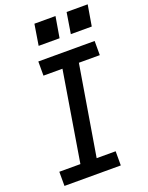

<svg xmlns="http://www.w3.org/2000/svg" viewBox="-173 -1035 862 1121"><g transform="rotate(-20 258.5 -475.0)"><path d="M27 0V-88H158L250 -647H132V-735H482V-647H352L259 -88H377V0ZM495 -820H365L386 -950H517ZM295 -820H165L186 -950H317Z"/></g></svg>

Font: Iosevka SS04 Semibold
Style: Italic
Weight: 600
Italic angle: -9°
Monospace: yes
Designer: Belleve Invis
Foundry: Belleve Invis
Version: Version 19.0.0; ttfautohint (v1.8.4)